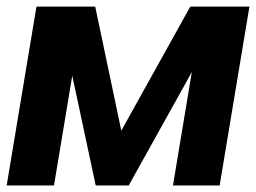

<svg xmlns="http://www.w3.org/2000/svg" viewBox="-22 -566 781 586"><path d="M348.2 -167.2 558.8 -545.9H674.6L370.9 0H270.1L153.5 -545.9H268.6ZM233.6 -545.9 142.8 0H-1.6L89.3 -545.9ZM505.9 0 596.7 -545.9H739.3L648.4 0Z"/></svg>

Font: Inter Tight
Style: Italic
Weight: 400
Italic angle: -9.39999°
Designer: Rasmus Andersson
Foundry: rsms
Version: Version 3.002